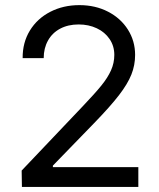

<svg xmlns="http://www.w3.org/2000/svg" viewBox="-20 -737 627 757"><path d="M65.4 -64.5 306.6 -318.4Q354.5 -368.7 379.6 -399.7Q404.8 -430.7 417.7 -459.7Q430.7 -488.8 430.7 -520.5Q430.7 -555.7 412.1 -583Q393.6 -610.4 361.6 -625.5Q329.6 -640.6 290 -640.6Q248.5 -640.6 217.3 -624Q186 -607.4 169.2 -577.1Q152.3 -546.9 152.3 -507.8H69.3Q68.8 -569.3 97.9 -616.7Q127 -664.1 178.2 -690.4Q229.5 -716.8 293 -716.8Q356 -716.8 406 -690.9Q456.1 -665 484.4 -620.1Q512.7 -575.2 512.7 -520.5Q512.7 -480 498 -443.1Q483.4 -406.2 449 -361.6Q414.6 -316.9 350.6 -251L188.5 -84V-78.1H525.4V0H66.4Z"/></svg>

Font: Pretendard
Style: Regular
Weight: 400
Designer: Base glyphs from Inter by Rasmus Andersson; Hangeul glyphs from Noto Sans CJK(Source Han Sans) by Jang Soo-young and Kan
Foundry: Kil Hyung-jin
Version: Version 1.309